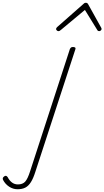

<svg xmlns="http://www.w3.org/2000/svg" viewBox="-313 -856 757 1393"><path d="M-186 517Q-218 517 -246.5 498.5Q-275 480 -291 449Q-294 442 -292.5 436Q-291 430 -283 424Q-275 418 -268.5 420Q-262 422 -257 430Q-244 455 -225.5 468.5Q-207 482 -183 482Q-149 482 -130.5 462Q-112 442 -94 385L194 -500Q198 -508 202.5 -511.5Q207 -515 217 -515Q227 -515 232 -511Q237 -507 234 -499L-56 389Q-71 437 -88.5 465Q-106 493 -129 505Q-152 517 -186 517ZM111 -630Q105 -630 99.5 -635Q94 -640 94 -645Q94 -649 95.5 -652Q97 -655 101 -659L293 -828Q298 -833 302 -834.5Q306 -836 310 -836Q314 -836 317.5 -834.5Q321 -833 325 -828L419 -659Q421 -656 422.5 -652.5Q424 -649 424 -646Q424 -639 418 -634.5Q412 -630 406 -630Q402 -630 398.5 -632Q395 -634 393 -638L303 -784L129 -639Q122 -633 118.5 -631.5Q115 -630 111 -630Z"/></svg>

Font: Playwrite BE VLG Thin
Style: Regular
Weight: 250
Designer: Veronika Burian, José Scaglione
Foundry: TypeTogether
Version: Version 1.002